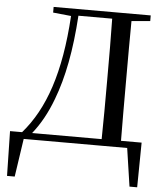

<svg xmlns="http://www.w3.org/2000/svg" viewBox="-61 -785 892 1048"><g transform="rotate(5 385.0 -261.5)"><path d="M513 0H657L688 209H730L733 -36H620C619 -137 619 -240 619 -355V-387C619 -492 619 -593 620 -692L722 -701V-732H190V-701L289 -691C270 -378 199 -175 78 -36H12L17 209H59L90 0ZM514 -36H133C176 -90 212 -154 241 -232C288 -355 317 -506 329 -696H514C516 -596 516 -493 516 -387V-355C516 -239 516 -136 514 -36Z"/></g></svg>

Font: Source Han Serif CN Medium
Style: Regular
Weight: 500
Designer: Ryoko NISHIZUKA 西塚涼子 (kana & ideographs); Frank Grießhammer (Latin, Greek & Cyrillic); Wenlong ZHANG 张文龙 (bopomofo); San
Foundry: Adobe
Version: Version 2.002;hotconv 1.1.0;makeotfexe 2.6.0